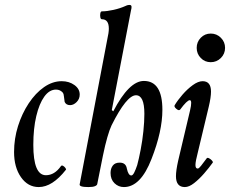

<svg xmlns="http://www.w3.org/2000/svg" viewBox="-20 -745 932 778"><path d="M137 13Q93 13 65 -27Q37 -67 37 -129Q37 -183 53 -234Q69 -285 96.5 -326.5Q124 -368 158.5 -392Q193 -416 230 -416Q260 -416 281.5 -400.5Q303 -385 303 -362Q303 -344 290.5 -331.5Q278 -319 264 -319Q248 -319 242 -332Q240 -344 239 -354.5Q238 -365 235 -369Q224 -382 207 -382Q180 -382 159.5 -353.5Q139 -325 127 -274.5Q115 -224 115 -158Q115 -35 166 -35Q201 -35 227 -72Q230 -76 235.5 -73Q241 -70 245 -64.5Q249 -59 247 -57Q192 13 137 13Z M338 13Q299 13 303 1L415 -587Q421 -613 421 -629Q421 -667 393 -667Q388 -667 386.5 -675Q385 -683 386.5 -691Q388 -699 393 -699Q413 -699 440 -705Q467 -711 489 -721Q495 -724 499 -724.5Q503 -725 505 -725Q513 -725 513 -717Q513 -714 512.5 -710.5Q512 -707 511 -704L433 -299L439 -294Q503 -417 563 -417Q638 -417 638 -300Q638 -213 594 -101Q550 13 482 13Q460 13 444 -2.5Q428 -18 428 -44Q428 -62 437 -74Q446 -86 465 -86Q490 -86 494 -62Q500 -34 512 -34Q518 -34 524 -46Q530 -58 536 -76Q543 -102 550 -138.5Q557 -175 561 -213.5Q565 -252 565 -284Q565 -359 531 -359Q493 -359 432 -237Q424 -220 415 -189Q406 -158 397 -114L374 1Q373 6 364.5 9.5Q356 13 338 13Z M834 -493Q810 -493 793.5 -510Q777 -527 777 -551Q777 -575 793.5 -592Q810 -609 834 -609Q858 -609 875 -592Q892 -575 892 -551Q892 -527 875 -510Q858 -493 834 -493ZM729 13Q693 13 693 -31Q693 -54 702 -94L750 -297Q760 -339 749 -339Q738 -339 710 -301Q705 -295 694.5 -304Q684 -313 688 -319Q700 -339 719.5 -361.5Q739 -384 761 -400Q783 -416 801 -416Q835 -416 835 -374Q835 -351 826 -313L782 -129Q772 -91 772 -76.5Q772 -62 781 -62Q786 -62 794.5 -73Q803 -84 818 -104Q821 -107 827.5 -103.5Q834 -100 839 -94.5Q844 -89 842 -86Q827 -65 807 -42Q787 -19 766.5 -3Q746 13 729 13Z"/></svg>

Font: Junicode Two Beta Condensed Medium
Style: Italic
Weight: 500
Width: 3
Italic angle: -9°
Version: Version 1.053; ttfautohint (v1.8.4)